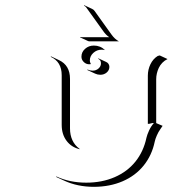

<svg xmlns="http://www.w3.org/2000/svg" viewBox="-20 -702 666 740"><path d="M288.8 -557.9 290 -559.6Q292.5 -558.6 293.9 -558.6H401.1Q387.9 -567.4 377.7 -582.3L312.7 -672.9Q309.6 -677.7 303.7 -680.2L304.7 -681.9L335 -667.7Q341.3 -664.8 344.5 -659.9L409.4 -569.3Q422.6 -550.8 438.2 -542.7H325Q321.8 -542.7 319.1 -543.9ZM175 -483.2 177.5 -484.4 207.5 -470.2Q249.8 -450.4 249.8 -397.9V-206.8Q249.8 -181.6 259 -161.7Q268.3 -141.8 285.4 -129.4L288.1 -126.7Q255.6 -134 236.7 -159.1Q217.8 -184.1 217.8 -220.7V-412.1Q217.8 -464.1 175 -483.2ZM196.5 -20 197.3 -22Q248.3 2 312.5 2Q373 2 421.9 -19.2Q470.7 -40.3 502 -79.2Q533.2 -118.2 544.4 -170.9Q546.9 -182.1 554.3 -198.6Q561.8 -215.1 572.8 -227.5Q571.3 -227.8 570.3 -228Q566.7 -228 561.5 -226.3Q556.4 -224.6 549.8 -224.6V-410.2Q549.8 -433.6 559.8 -454.3Q569.8 -475.1 587.9 -486.3L595.7 -488.3L625.7 -474.4Q614.3 -469 605.6 -460Q596.9 -450.9 591.9 -440.2Q586.9 -429.4 584.5 -418.6Q582 -407.7 582 -396.5V-227.5L606.7 -217L598.4 -204.8Q590.3 -193.6 584.4 -179.8Q578.4 -166 576.4 -156.2Q565.4 -103.3 533.7 -64Q502 -24.7 452.8 -3.4Q403.6 17.8 342.5 18.1Q278.1 18.1 226.6 -6.1ZM293.9 -483.4Q293.9 -501.5 308 -513.9Q322 -526.4 341.8 -526.4Q366.5 -526.4 385 -508.8L381.1 -509.8Q376.5 -510.5 371.8 -510.5Q353 -510.5 339.6 -498Q326.2 -485.6 326.2 -468.8Q326.2 -463.1 329.3 -456.8L330.8 -455.1Q327.4 -454.3 323.7 -454.3Q311.8 -454.3 302.9 -463Q293.9 -471.7 293.9 -483.4ZM316.7 -432.1 317.1 -434.1Q326.4 -429.7 336.7 -429.7Q350.3 -429.7 359.7 -438Q369.1 -446.3 369.1 -458Q369.1 -470.7 358.4 -475.3L359.4 -477.1L389.4 -463.1Q395 -460.7 398.3 -455.6Q401.6 -450.4 401.6 -444.3Q401.6 -431.6 391.4 -422.7Q381.1 -413.8 366.7 -413.8Q356.2 -413.8 346.7 -418.2Z"/></svg>

Font: AgreloyOut1
Style: Medium
Weight: 400
Designer: gluk
Foundry: gluk
Version: Version 0.27